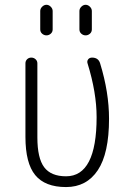

<svg xmlns="http://www.w3.org/2000/svg" viewBox="-20 -755 540 785"><path d="M250 9.8Q164.1 9.8 124 -39.1Q84 -87.9 84 -195.3V-496.1Q84 -505.9 90.8 -512.7Q97.7 -519.5 107.9 -519.5Q118.2 -519.5 125.5 -512.7Q132.8 -505.9 132.8 -496.1V-193.4Q132.8 -108.4 160.6 -71.3Q188.5 -34.2 250 -34.2Q375 -34.2 375 -276.4Q375 -376 337.9 -496.1Q335 -504.9 340.3 -512.2Q345.7 -519.5 356.4 -519.5Q382.8 -519.5 389.6 -495.1Q425.8 -377 425.8 -269.5Q425.8 -127.9 379.9 -59.1Q334 9.8 250 9.8ZM304.7 -710Q304.7 -719.7 312.5 -727.5Q320.3 -735.4 330.1 -735.4Q339.8 -735.4 347.7 -727.5Q355.5 -719.7 355.5 -710V-634.8Q355.5 -624 347.7 -617.2Q339.8 -610.4 330.1 -610.4Q320.3 -610.4 312.5 -617.2Q304.7 -624 304.7 -634.8ZM144.5 -710Q144.5 -719.7 152.3 -727.5Q160.2 -735.4 169.9 -735.4Q179.7 -735.4 187.5 -727.5Q195.3 -719.7 195.3 -710V-634.8Q195.3 -624 187.5 -617.2Q179.7 -610.4 169.9 -610.4Q160.2 -610.4 152.3 -617.2Q144.5 -624 144.5 -634.8Z"/></svg>

Font: Rounded Mgen+ 1m light
Style: Regular
Weight: 200
Designer: [Source Han Sans]
Ryoko NISHIZUKA  (kana & ideographs); Paul D. Hunt (Latin, Greek & Cyrillic); Wenlong ZHANG  (bopomofo
Version: Version 1.059.20150602